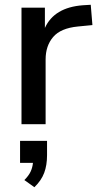

<svg xmlns="http://www.w3.org/2000/svg" viewBox="-20 -520 407 804"><path d="M367 -415 306 -409Q234 -402 202.5 -365Q171 -328 171 -271V0H70V-488H168V-403Q207 -489 327 -498L360 -500ZM177 70V130Q177 172 165 204Q153 236 124 264L82 234Q100 216 108 199Q116 182 118 162H64V70Z"/></svg>

Font: wassup Sans
Style: Medium
Weight: 600
Version: Version 2.001